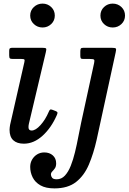

<svg xmlns="http://www.w3.org/2000/svg" viewBox="-20 -785 714 1065"><path d="M234 -494.5Q238.5 -512 235.5 -516Q232.5 -520 212 -520H50Q40 -520 35.5 -517.2Q31 -514.5 31 -503.5V-478Q31 -465 34.8 -461.5Q38.5 -458 51.5 -458H98Q112 -458 115 -454.8Q118 -451.5 115 -439.5L36 -92.5Q35 -87 34 -78.8Q33 -70.5 33 -65Q33 -26.5 53.5 -7.2Q74 12 112.5 12Q167.5 12 216 -32Q264.5 -76 295 -146Q299.5 -156 298.8 -160.5Q298 -165 290 -168.5L272 -175.5Q262 -179.5 258 -176.8Q254 -174 250.5 -165Q232 -121.5 204.8 -91.2Q177.5 -61 155.5 -61Q138 -61 138 -79.5Q138 -83.5 138.5 -88.5Q139 -93.5 140 -97.5ZM147.5 -698.5Q147.5 -670.5 167.8 -651.5Q188 -632.5 216 -632.5Q244 -632.5 264 -651.5Q284 -670.5 284 -698.5Q284 -727 264 -746Q244 -765 216 -765Q188 -765 167.8 -746Q147.5 -727 147.5 -698.5ZM621.5 -494Q625.5 -511 622.8 -515.5Q620 -520 598 -520H443.5Q431.5 -520 428.5 -515.8Q425.5 -511.5 425.5 -499V-476Q425.5 -466 428 -462Q430.5 -458 441 -458H477.5Q497.5 -458 501.5 -454.2Q505.5 -450.5 502 -435L430 -104Q422 -67 414 -24.5Q406 18 396 59.2Q386 100.5 372.5 134.5Q359 168.5 340 189Q321 209.5 294.5 209.5Q275.5 209.5 269 200.8Q262.5 192 262.5 183Q262.5 173.5 269.8 166.2Q277 159 284.2 149Q291.5 139 291.5 121Q291.5 93.5 273 77Q254.5 60.5 225.5 60.5Q204 60.5 186.2 71.2Q168.5 82 158 100.2Q147.5 118.5 147.5 140.5Q147.5 171.5 161.2 199Q175 226.5 204.5 243.2Q234 260 282 260Q356.5 260 401.8 224.5Q447 189 473 127.8Q499 66.5 516 -9.5ZM537 -698.5Q537 -670.5 557 -651.5Q577 -632.5 605 -632.5Q633.5 -632.5 653.5 -651.5Q673.5 -670.5 673.5 -698.5Q673.5 -727 653.5 -746Q633.5 -765 605 -765Q577 -765 557 -746Q537 -727 537 -698.5Z"/></svg>

Font: Besley Medium
Style: Italic
Weight: 500
Italic angle: -13°
Designer: Owen Earl
Foundry: indestructible type*
Version: Version 2.001